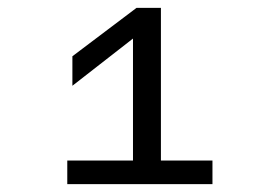

<svg xmlns="http://www.w3.org/2000/svg" viewBox="-20 -768 690 488"><path d="M318 -300V-670L164 -550V-625L327 -748H389V-300ZM151 -360H520V-300H151Z"/></svg>

Font: Azeret Mono Thin Light
Style: Regular
Weight: 300
Version: Version 1.002